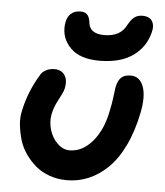

<svg xmlns="http://www.w3.org/2000/svg" viewBox="-53 -797 715 834"><g transform="rotate(5 304.5 -380.0)"><path d="M363.8 -539.1Q280.3 -539.1 238.5 -580.8Q196.8 -622.6 202.1 -681.2Q205.1 -713.4 221.9 -729.2Q238.8 -745.1 264.2 -745.1Q283.7 -745.1 293.9 -735.1Q304.2 -725.1 307.1 -702.1Q311.5 -651.9 376 -651.9Q445.3 -651.9 471.2 -702.1Q484.9 -728 499.3 -739Q513.7 -750 534.2 -750Q565.9 -750 577.6 -730.2Q589.4 -710.4 580.1 -678.2Q563 -613.8 508.3 -576.4Q453.6 -539.1 363.8 -539.1ZM269 -9.8Q228.5 -9.8 193.1 -22.5Q157.7 -35.2 132.6 -56.6Q107.4 -78.1 87.6 -106.4Q67.9 -134.8 58.6 -166.3Q49.3 -197.8 45.7 -230.2Q42 -262.7 48.8 -292Q66.4 -377.9 113.8 -455.1Q121.1 -468.8 137.7 -477.3Q154.3 -485.8 173.8 -485.8Q204.1 -485.8 218.8 -464.4Q233.4 -442.9 226.1 -407.2Q223.6 -394.5 214.4 -377.4Q205.1 -360.4 194.3 -337.6Q183.6 -314.9 178.2 -288.1Q171.9 -254.9 182.6 -220.2Q193.4 -185.5 217.3 -162.8Q241.2 -140.1 270 -140.1Q325.7 -140.1 369.6 -191.9Q413.6 -243.7 429.2 -328.1Q435.5 -355 439.5 -387.7Q443.4 -420.4 444.8 -429.2Q450.2 -458 464.1 -472.4Q478 -486.8 506.8 -486.8Q545.9 -486.8 561.8 -444.8Q577.6 -402.8 563 -330.1Q546.4 -247.1 515.9 -184.3Q485.4 -121.6 446 -84Q406.7 -46.4 362.3 -28.1Q317.9 -9.8 269 -9.8Z"/></g></svg>

Font: Shantell Sans Irregular
Style: Italic
Weight: 600
Italic angle: -11.31°
Designer: Stephen Nixon, Anya Danilova, Shantell Martin
Foundry: Arrow Type
Version: Version 1.006;[9816181b4]